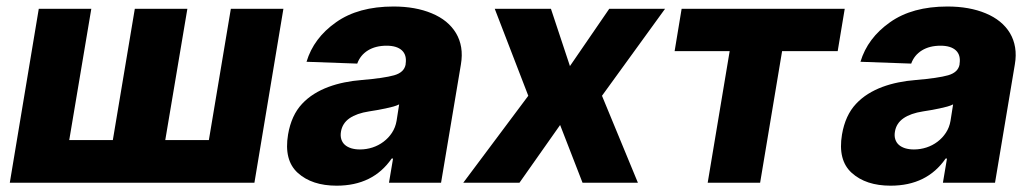

<svg xmlns="http://www.w3.org/2000/svg" viewBox="-20 -573 3236 602"><path d="M101.6 -545.5H266.3L197.1 -133.9H333.8L402.7 -545.5H567.5L498.2 -133.9H634.9L703.8 -545.5H868.6L777.7 0H10.7Z M883.2 -151.3Q893.5 -211.6 927.2 -247.5Q943.9 -265.3 964.8 -278.4Q985.8 -291.5 1009.8 -300.4Q1033.7 -309.3 1060 -314.6Q1086.3 -320 1114 -322.1Q1184.7 -328.1 1215.9 -337Q1247.2 -345.9 1251.8 -370.7V-372.5Q1256 -400.2 1240.2 -415Q1224.4 -429.7 1192.1 -429.7Q1157.7 -429.7 1133.7 -415Q1109.7 -400.2 1100.1 -373.6L941.1 -379.3Q963.4 -453.8 1033.7 -503.2Q1103.3 -552.6 1213.8 -552.6Q1282.7 -552.6 1333.8 -531.2Q1359.4 -520.6 1378.6 -505Q1397.7 -489.3 1409.8 -469.1Q1421.9 -448.9 1426 -424.2Q1430 -399.5 1425.1 -370.7L1362.9 0H1199.6L1212.4 -76H1208.1Q1149.5 9.2 1035.5 9.2Q958.1 9.2 913.7 -30.9Q869.7 -70.7 883.2 -151.3ZM1108.7 -104.4Q1128.9 -104.4 1147.9 -110.6Q1166.9 -116.8 1182.5 -128.6Q1198.2 -140.3 1209 -156.8Q1219.8 -173.3 1223.4 -193.9L1231.5 -245.7Q1223.7 -241.8 1213.1 -238.8Q1202.4 -235.8 1188.9 -233Q1175.1 -230.1 1162.1 -227.8Q1149.1 -225.5 1137.1 -223.7Q1098.4 -217.7 1075.8 -202.1Q1053.3 -186.4 1049 -159.8Q1046.9 -146.7 1050.2 -136.2Q1053.6 -125.7 1061.4 -118.8Q1069.2 -111.9 1081.3 -108.1Q1093.4 -104.4 1108.7 -104.4Z M1432.5 0 1636.4 -272.7 1531.2 -545.5H1707.4L1767 -365.8L1890.3 -545.5H2065.3L1867.5 -272.7L1980.1 0H1806.5L1736.2 -181.1L1608.7 0Z M2095.2 -412.6 2117.2 -545.5H2628.6L2606.5 -412.6H2432.2L2363.3 0H2198.9L2267.8 -412.6Z M2620 -151.3Q2630.3 -211.6 2664.1 -247.5Q2680.8 -265.3 2701.7 -278.4Q2722.7 -291.5 2746.6 -300.4Q2770.6 -309.3 2796.9 -314.6Q2823.2 -320 2850.9 -322.1Q2921.5 -328.1 2952.8 -337Q2984 -345.9 2988.6 -370.7V-372.5Q2992.9 -400.2 2977.1 -415Q2961.3 -429.7 2929 -429.7Q2894.5 -429.7 2870.6 -415Q2846.6 -400.2 2837 -373.6L2677.9 -379.3Q2700.3 -453.8 2770.6 -503.2Q2840.2 -552.6 2950.6 -552.6Q3019.5 -552.6 3070.7 -531.2Q3096.2 -520.6 3115.4 -505Q3134.6 -489.3 3146.7 -469.1Q3158.7 -448.9 3162.8 -424.2Q3166.9 -399.5 3161.9 -370.7L3099.8 0H2936.4L2949.2 -76H2945Q2886.4 9.2 2772.4 9.2Q2695 9.2 2650.6 -30.9Q2606.5 -70.7 2620 -151.3ZM2845.5 -104.4Q2865.8 -104.4 2884.8 -110.6Q2903.8 -116.8 2919.4 -128.6Q2935 -140.3 2945.8 -156.8Q2956.7 -173.3 2960.2 -193.9L2968.4 -245.7Q2960.6 -241.8 2949.9 -238.8Q2939.3 -235.8 2925.8 -233Q2911.9 -230.1 2899 -227.8Q2886 -225.5 2873.9 -223.7Q2835.2 -217.7 2812.7 -202.1Q2790.1 -186.4 2785.9 -159.8Q2783.7 -146.7 2787.1 -136.2Q2790.5 -125.7 2798.3 -118.8Q2806.1 -111.9 2818.2 -108.1Q2830.3 -104.4 2845.5 -104.4Z"/></svg>

Font: Inter P Extra Bold
Style: Italic
Weight: 800
Italic angle: 9.39999°
Designer: Rasmus Andersson
Foundry: rsms
Version: Version 3.018;git-588b23468